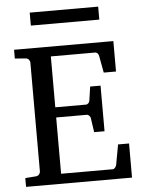

<svg xmlns="http://www.w3.org/2000/svg" viewBox="-57 -890 698 936"><g transform="rotate(-5 291.5 -422.5)"><path d="M32.2 0V-43L84 -46.9Q94.7 -47.9 100.3 -54.7Q106 -61.5 106 -68.8V-602.1Q106 -609.4 100.3 -616.2Q94.7 -623 84 -624L32.2 -627.9V-670.9H518.1V-522H458L442.9 -604Q441.9 -611.3 436.8 -617.2Q431.6 -623 424.8 -623H208V-374H357.9Q364.7 -374 370.4 -379.9Q376 -385.7 376 -391.1L386.2 -460H437V-236.8H386.2L376 -306.2Q376 -311.5 370.1 -317.9Q364.3 -324.2 357.9 -324.2H208V-48.8H460.9Q467.3 -48.8 472.7 -55.7Q478 -62.5 479 -67.9L497.1 -167H550.8V0ZM124 -781.2V-844.7H459V-781.2Z"/></g></svg>

Font: Charis SIL Eur
Style: Regular
Weight: 400
Foundry: SIL International
Version: Version 5.000